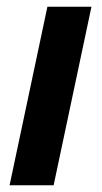

<svg xmlns="http://www.w3.org/2000/svg" viewBox="-20 -551 302 571"><path d="M8.5 0 121 -531H252L139.5 0Z"/></svg>

Font: Epilogue SemiBold
Style: Italic
Weight: 600
Italic angle: -12°
Designer: Tyler Finck
Foundry: Etcetera Type Co
Version: Version 2.111; ttfautohint (v1.8.3)